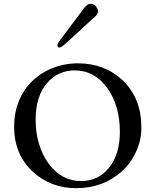

<svg xmlns="http://www.w3.org/2000/svg" viewBox="-20 -983 823 1016"><path d="M168.5 -348.6Q168.5 -281.7 186.3 -222.2Q204.1 -162.6 236.3 -118.7Q304.2 -24.9 408.7 -24.9Q499 -24.9 555.7 -93.8Q614.3 -165 614.3 -285.6Q614.3 -424.3 547.9 -516.6Q480.5 -610.4 375.5 -610.4Q287.6 -610.4 230.5 -544.9Q168.5 -475.1 168.5 -348.6ZM54.7 -313.5Q54.7 -366.7 68.1 -413.6Q81.5 -460.4 105 -497.8Q128.4 -535.2 160.6 -563.2Q192.9 -591.3 230.5 -610.4Q306.2 -647.9 392.6 -647.9Q533.2 -647.9 628.9 -558.1Q691.4 -499.5 715.8 -411.1Q728 -367.2 728 -304.4Q728 -241.7 700.4 -180.9Q672.9 -120.1 625.5 -77.1Q526.4 12.7 382.8 12.7Q249 12.7 154.8 -73.2Q54.7 -165 54.7 -313.5ZM294.9 -731.4Q283.7 -731.4 283.7 -744.1Q283.7 -751.5 293.9 -765.1Q304.2 -778.8 323.5 -804.4Q342.8 -830.1 362.3 -856.4Q412.6 -923.8 424.3 -939.5Q441.9 -962.9 459 -962.9Q482.9 -962.9 495.1 -937.5Q498.5 -930.2 498.5 -919.7Q498.5 -909.2 484.1 -896.2Q469.7 -883.3 444.8 -860.4Q419.9 -837.4 395.5 -814.5Q339.8 -763.7 321.5 -747.6Q303.2 -731.4 294.9 -731.4Z"/></svg>

Font: RadleyRegular
Style: Regular
Weight: 400
Designer: vernon adams
Foundry: vernon adams
Version: Version 1.000;PS 001.001;hotconv 1.0.56